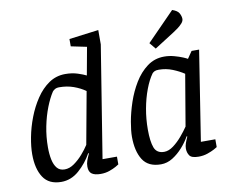

<svg xmlns="http://www.w3.org/2000/svg" viewBox="-80 -837 1151 950"><g transform="rotate(-10 495.5 -361.5)"><path d="M154.6 9.4Q92.4 9.4 64 -33.8Q35.6 -77 35.6 -150Q35.6 -187.3 44.7 -235.3Q53.8 -283.3 72.4 -331.8Q90.9 -380.3 118.6 -421.6Q146.2 -463 182.8 -488Q219.4 -513 265.4 -513Q299.2 -513 327.3 -503.9Q355.3 -494.7 369.6 -487.3L395.1 -626.8L316.2 -643.1V-679.9L464.3 -698.9V-626.8L374.2 -66H446.6V-27Q444.4 -25 430.8 -17.4Q417.1 -9.7 397 -2.6Q376.9 4.4 353.4 4.4Q323.7 4.4 308.7 -6.1Q293.8 -16.6 293.8 -42.4Q293.8 -57.7 298.4 -71Q302.9 -84.3 312.8 -105.6L309.6 -107.6Q283.8 -60.7 243.8 -25.6Q203.8 9.4 154.6 9.4ZM181.4 -48.6Q206 -48.6 229.6 -65.4Q253.3 -82.2 273.5 -105.4Q293.7 -128.6 307.2 -149.7L355.2 -411.8Q329.5 -430 296.5 -441.8Q263.5 -453.6 224.7 -453.6Q210.4 -453.6 201.9 -448Q193.3 -442.4 190.2 -437.8Q171.5 -409.2 155 -367.1Q138.6 -325.1 128.4 -274.5Q118.2 -223.9 118.2 -170.1Q118.2 -136.4 123.9 -108.9Q129.6 -81.4 143.2 -65Q156.8 -48.6 181.4 -48.6Z M655.3 9.4Q591.4 9.4 564 -34Q536.6 -77.4 536.6 -150Q536.6 -179.2 544.5 -224.3Q552.4 -269.5 569.2 -319.6Q586.1 -369.8 612.7 -413.5Q639.2 -457.3 676.6 -485.2Q713.9 -513 762.3 -513Q787.2 -513 811.7 -506.4Q836.3 -499.7 854.2 -492.2Q872.2 -484.6 876.7 -481.4L901.1 -517H938.9L868.3 -66H940.9V-26.9Q938.9 -24.9 924.6 -17.3Q910.3 -9.7 889.7 -2.6Q869.1 4.4 845.2 4.4Q809.6 4.4 799.5 -10.7Q789.3 -25.8 789.3 -45.9Q789.3 -58.3 793.9 -71.9Q798.5 -85.4 806.8 -103.6L803.8 -105.6Q788.9 -78.3 765.3 -51.8Q741.8 -25.3 713.9 -7.9Q686.1 9.4 655.3 9.4ZM681.2 -48.7Q704.4 -48.7 728.1 -66.5Q751.8 -84.3 772.2 -108.5Q792.7 -132.8 806.7 -153.5L850.3 -411.1Q826.3 -427.2 793.7 -440.4Q761.1 -453.6 724.8 -453.6Q710.6 -453.6 703.7 -450.1Q696.8 -446.6 692 -441.4Q671.5 -413.1 655.2 -369.7Q638.8 -326.2 629.6 -275.5Q620.3 -224.7 620.3 -171Q620.3 -111.5 632.1 -80.1Q644 -48.7 681.2 -48.7ZM728.5 -559.1 702.2 -591 841.4 -733.2Q868.2 -724.2 876 -709.1Q883.9 -694 883.9 -681.1Q883.9 -670.4 874.6 -659.7Q865.2 -649.1 852.7 -639.6Q840.1 -630.1 829.6 -623.6Z"/></g></svg>

Font: Faustina Light
Style: Italic
Weight: 300
Italic angle: -8°
Designer: Alfonso Garcia
Foundry: http://www.omnibus-type.com
Version: Version 1.200